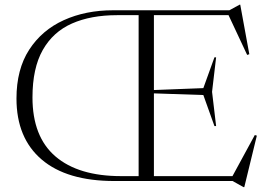

<svg xmlns="http://www.w3.org/2000/svg" viewBox="-20 -758 1120 804"><path d="M459 0Q260 0 154.5 -90Q49 -180 49 -345.5Q49 -467.5 102.2 -549.8Q155.5 -632 247 -673.5Q338.5 -715 453.5 -715H940.5L983.5 -738.5H986L1024 -531L1015 -528L937 -694.5H624.5V-381L831.5 -389L878 -518H885L868 -373.5L885 -230H878L831.5 -360L624.5 -367V-20.5H953.5L1047 -192.5L1055.5 -190L1003 25.5H999.5L954 0ZM487 -20.5H560.5V-694.5H470Q360.5 -694.5 281.2 -659.5Q202 -624.5 159 -548.5Q116 -472.5 116 -350Q116 -185.5 212.2 -103Q308.5 -20.5 487 -20.5Z"/></svg>

Font: Newsreader Display Light
Style: Regular
Weight: 300
Designer: Hugues Gentile
Foundry: Production Type
Version: Version 1.001